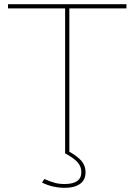

<svg xmlns="http://www.w3.org/2000/svg" viewBox="-20 -730 640 914"><path d="M582 -689.9H310.1V-7.8Q349.1 14.2 368.2 36.4Q387.2 58.6 387.2 89.8Q387.2 127 360.8 145.5Q334.5 164.1 290 164.1Q230 164.1 180.2 139.2L190.9 122.1Q219.2 134.3 240 140.1Q260.7 146 287.1 146Q367.2 146 367.2 89.8Q367.2 62 348.6 41.7Q330.1 21.5 290 0V-689.9H18.1V-710H582Z"/></svg>

Font: Rawline Thin
Style: Regular
Weight: 250
Designer: Matt McInerney, Pablo Impallari, Rodrigo Fuenzalida
Foundry: Matt McInerney, Pablo Impallari, Rodrigo Fuenzalida
Version: Version 4.020;PS 004.020;hotconv 1.0.88;makeotf.lib2.5.64775